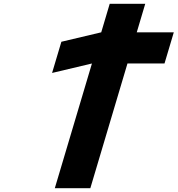

<svg xmlns="http://www.w3.org/2000/svg" viewBox="-20 -996 940 1016"><path d="M255.6 -610 466.5 -660 270 0H458L654.5 -660H850.5L899.7 -825H703.7L748.6 -976H560.6L515.7 -825L304.8 -775Z"/></svg>

Font: Hussar
Style: BdOblThree
Weight: 700
Foundry: Cannot Into Space Fonts
Version: Version 2.00